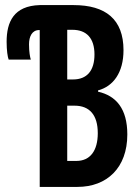

<svg xmlns="http://www.w3.org/2000/svg" viewBox="-20 -734 540 754"><path d="M136 0H284C400 0 480 -75 480 -206C480 -307 436 -358 365 -374V-379C425 -395 465 -449 465 -537C465 -658 395 -714 269 -714H136C34 -711 6 -648 6 -570C6 -536 10 -510 14 -500H101C98 -509 94 -530 94 -560C94 -591 106 -616 134 -616H136ZM267 -422H244V-617H264C320 -617 351 -584 351 -520C351 -457 322 -422 267 -422ZM280 -102H244V-319H273C332 -319 364 -282 364 -211C364 -142 334 -102 280 -102Z"/></svg>

Font: Noto Sans Mono ExtraCondensed SemiBold
Style: Regular
Weight: 600
Width: 2
Designer: Monotype Design Team
Foundry: Monotype Imaging Inc.
Version: Version 2.014